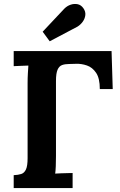

<svg xmlns="http://www.w3.org/2000/svg" viewBox="-20 -961 611 981"><path d="M234 -750 198 -799 309 -917Q323 -931 341 -937Q359 -943 376.5 -939.5Q394 -936 406 -919Q418 -902 416 -884Q414 -866 403 -850.5Q392 -835 376 -825ZM50 0V-66Q73 -67 88.5 -72Q104 -77 112.5 -95Q121 -113 121 -153V-536Q121 -563 122.5 -588Q124 -613 125 -626Q109 -625 85 -624.5Q61 -624 50 -623V-700H550L556 -506H490Q490 -561 471 -589Q452 -617 424 -626.5Q396 -636 369 -635L333 -634Q312 -634 297 -628.5Q282 -623 274 -604.5Q266 -586 266 -547V-164Q266 -137 265 -112Q264 -87 262 -74Q273 -75 291 -75.5Q309 -76 326.5 -76.5Q344 -77 351 -77V0Z"/></svg>

Font: Lora
Style: Weight 700
Weight: 700
Designer: Olga Karpushina, Alexei Vanyashin (Cyrillic)
Foundry: Cyreal
Version: Version 3.001